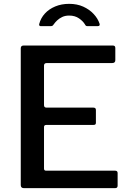

<svg xmlns="http://www.w3.org/2000/svg" viewBox="-20 -979 676 999"><path d="M88 -727Q88 -742 102 -742H568Q580 -742 580 -729V-666Q580 -651 564 -651H224Q209 -651 209 -638V-432Q209 -419 222 -419H466Q479 -419 479 -407V-340Q479 -335 476.5 -332Q474 -329 466 -329H221Q209 -329 209 -318V-102Q209 -91 219 -91H578Q592 -91 592 -79V-13Q592 -7 589 -3.5Q586 0 578 0H105Q88 0 88 -16V-727ZM488 -843H435Q431 -843 428 -844.5Q425 -846 422 -852Q412 -869 391 -883.5Q370 -898 340 -898Q319 -898 303.5 -890.5Q288 -883 277.5 -873Q267 -863 260 -853Q256 -847 253 -845Q250 -843 243 -843H191Q186 -843 184.5 -847Q183 -851 184 -854Q192 -885 213.5 -908.5Q235 -932 267.5 -945.5Q300 -959 340 -959Q381 -959 413 -944.5Q445 -930 467 -906.5Q489 -883 498 -856Q502 -843 488 -843Z"/></svg>

Font: Libre Franklin Thin Medium
Style: Regular
Weight: 500
Version: Version 3.000